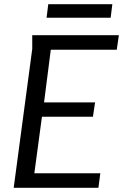

<svg xmlns="http://www.w3.org/2000/svg" viewBox="-20 -891 584 911"><path d="M133 -724H544L534 -655H221L189 -405H431L421 -337H179L143 -69H456L447 0H45L133 -659ZM209 -871H513L505 -807H201Z"/></svg>

Font: Rosario Light
Style: Italic
Weight: 300
Italic angle: -8.05°
Designer: Hector Gatti
Foundry: Omnibus Type
Version: Version 1.101; ttfautohint (v1.8.1.43-b0c9)